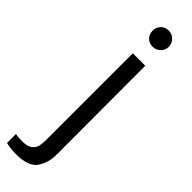

<svg xmlns="http://www.w3.org/2000/svg" viewBox="-363 -729 939 939"><g transform="rotate(45 107.0 -259.0)"><path d="M-39 211V149Q-22 153 8 153Q44 153 61 139.5Q78 126 82 107.5Q86 89 86 60V-534H172L173 80Q173 136 145 177.5Q117 219 31 219Q-9 219 -39 211ZM92 -721Q107 -737 131 -737Q155 -737 171.5 -720.5Q188 -704 188 -681Q188 -658 171.5 -641.5Q155 -625 131 -625Q107 -625 91.5 -641Q76 -657 76 -681Q76 -705 92 -721Z"/></g></svg>

Font: Lopes Sans
Style: Regular
Weight: 400
Designer: Gabriel Lam, Diego Maldonado
Foundry: TypeRant, Foresti Design
Version: Version 4.000